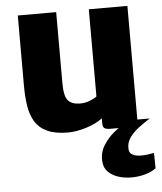

<svg xmlns="http://www.w3.org/2000/svg" viewBox="-55 -605 759 897"><g transform="rotate(-5 324.0 -157.0)"><path d="M249 8Q188 8 150.8 -9.5Q113.5 -27 94.2 -59Q75 -91 68.5 -134.2Q62 -177.5 62 -229V-557H242V-225Q242 -162 260.2 -142Q278.5 -122 316 -122Q341 -122 363.2 -131Q385.5 -140 395 -148V-557H576V8H445Q428 8 419.5 2.5Q411 -3 411 -21V-44Q381 -21 334.5 -6.5Q288 8 249 8ZM525 243Q493.5 243 464.8 234Q436 225 417 206.2Q398 187.5 396 158Q392.5 116.5 413.5 82.5Q434.5 48.5 464.8 23.8Q495 -1 519 -15L569 -24H634Q605.5 -6 579 14.2Q552.5 34.5 536.5 58.5Q520.5 82.5 523 111Q524.5 129.5 540 137.2Q555.5 145 580 145Q594.5 145 610.2 143Q626 141 640 138L641 210Q621 225.5 590.2 234.2Q559.5 243 525 243Z"/></g></svg>

Font: Merriweather Sans Black
Style: Regular
Weight: 900
Designer: Eben Sorkin
Foundry: Eben Sorkin
Version: Version 1.008; ttfautohint (v1.7.19-72a1) -l 8 -r 50 -G 200 